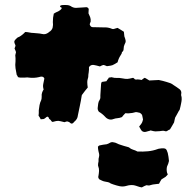

<svg xmlns="http://www.w3.org/2000/svg" viewBox="-20 -720 808 792"><path d="M498 -554Q499 -548 497.5 -544.5Q496 -541 494 -537Q490 -529 490 -519Q490 -509 483 -505Q483 -499 477 -491Q473 -485 470 -478Q467 -471 465 -463Q449 -453 443.5 -451Q438 -449 421 -447Q418 -448 415 -449.5Q412 -451 408 -452Q407 -452 405 -451.5Q403 -451 400 -450Q399 -449 396.5 -448Q394 -447 392 -446Q385 -448 379 -449.5Q373 -451 367 -452Q354 -454 347 -443Q347 -438 347 -432.5Q347 -427 346 -422Q345 -417 344.5 -412Q344 -407 344 -402Q343 -398 341.5 -392.5Q340 -387 340 -381Q340 -376 340.5 -370.5Q341 -365 342 -359Q336 -352 330.5 -345Q325 -338 320 -331Q317 -328 317 -325Q314 -305 309.5 -284Q305 -263 301 -243Q300 -231 290 -221Q286 -218 284 -215Q282 -212 277 -210Q272 -210 269 -213.5Q266 -217 261 -218Q257 -220 253.5 -218.5Q250 -217 246 -216Q227 -221 220.5 -221.5Q214 -222 197 -217Q193 -218 191 -222Q189 -226 185 -228Q182 -230 181 -234Q180 -238 175 -239Q171 -237 168 -234Q165 -231 160 -229Q157 -229 154 -228.5Q151 -228 148 -228Q146 -232 144 -235.5Q142 -239 139 -243Q140 -248 140 -253Q140 -258 140 -265Q141 -275 143 -286Q145 -297 150 -307Q152 -312 152 -322Q151 -330 153.5 -337.5Q156 -345 160 -351Q156 -363 158.5 -374Q161 -385 163 -396Q160 -404 151 -404Q149 -404 146.5 -403.5Q144 -403 141 -402Q120 -397 98 -400Q94 -401 90 -400.5Q86 -400 83 -400H63Q60 -400 54 -402Q53 -405 52 -407Q51 -409 49 -411Q46 -425 44 -438.5Q42 -452 44 -467V-480Q44 -483 43.5 -486Q43 -489 43 -492Q44 -496 44.5 -498.5Q45 -501 46 -505Q45 -508 43.5 -512Q42 -516 40 -520Q41 -522 42 -525.5Q43 -529 44 -531Q44 -532 43.5 -533Q43 -534 43 -535Q37 -547 40 -552Q43 -557 51 -564Q53 -566 59 -568Q72 -575 84 -588Q92 -588 101 -586Q110 -584 118 -584Q127 -583 135.5 -582.5Q144 -582 153 -580Q161 -578 167 -579.5Q173 -581 179 -585Q181 -587 183 -588.5Q185 -590 187 -591Q198 -600 198 -613Q199 -617 198.5 -621Q198 -625 198 -629Q198 -648 202 -664Q204 -665 206 -666Q208 -667 209 -668Q216 -671 222.5 -674.5Q229 -678 233 -683Q235 -686 234.5 -687.5Q234 -689 229 -691Q229 -691 228.5 -691.5Q228 -692 228 -693V-696Q233 -699 237 -699Q248 -700 258 -699Q268 -698 276 -692Q287 -686 300 -688Q309 -688 317 -689Q325 -690 332 -690Q342 -692 346 -683Q346 -679 345.5 -674.5Q345 -670 345 -665Q349 -657 352 -649Q355 -641 354 -631Q353 -629 352 -626Q351 -623 350 -620Q353 -609 361 -608Q372 -608 384 -607.5Q396 -607 408 -607Q426 -608 442 -601Q444 -600 445.5 -600.5Q447 -601 448 -600Q452 -601 456 -602.5Q460 -604 465 -605Q471 -601 477.5 -597.5Q484 -594 491 -589Q492 -584 492 -579.5Q492 -575 493 -570Q495 -566 496 -561.5Q497 -557 498 -554ZM728 -337Q728 -335 727.5 -332.5Q727 -330 727 -328Q730 -319 729.5 -310.5Q729 -302 727 -293Q726 -287 724.5 -281Q723 -275 721 -267Q717 -262 714 -255.5Q711 -249 706 -241Q702 -236 701 -229Q700 -222 698 -215Q694 -208 690 -201Q686 -194 681 -186Q677 -185 674.5 -183Q672 -181 668 -179Q667 -179 665 -178.5Q663 -178 661 -179Q656 -181 650 -180.5Q644 -180 639 -179Q626 -178 621 -178Q616 -178 601 -182Q597 -180 591.5 -179Q586 -178 581 -176Q568 -174 562 -184Q560 -188 558 -191Q556 -194 554 -198Q558 -203 561.5 -207.5Q565 -212 567 -217Q569 -223 570 -227Q569 -232 568 -237Q567 -242 566 -246Q559 -256 550 -256Q541 -259 534 -256Q530 -255 525 -254Q520 -253 515 -253Q511 -252 506.5 -252.5Q502 -253 497 -253Q493 -249 489 -244.5Q485 -240 483 -237Q473 -233 464.5 -232.5Q456 -232 448 -229Q438 -225 429 -228Q420 -231 414 -238Q402 -251 388 -259Q382 -267 383 -275Q384 -283 385 -292Q386 -301 391 -308Q394 -313 394 -317.5Q394 -322 394 -327Q395 -339 395.5 -350.5Q396 -362 397 -374Q397 -376 398 -378Q399 -380 400 -382Q405 -383 409.5 -383.5Q414 -384 419 -385Q421 -389 424.5 -393Q428 -397 429 -400Q434 -400 437 -401Q440 -402 442 -401Q452 -398 462.5 -398.5Q473 -399 483 -397Q498 -394 505.5 -394.5Q513 -395 529 -399Q531 -398 533 -396.5Q535 -395 536 -393Q541 -391 544.5 -392Q548 -393 552 -392Q556 -392 564 -390Q567 -392 570.5 -395Q574 -398 577 -399Q582 -397 587 -393.5Q592 -390 596 -388Q605 -389 615 -389Q625 -389 635 -390Q651 -387 667 -382Q675 -380 682.5 -377Q690 -374 696 -369Q703 -365 709 -360.5Q715 -356 722 -351Q728 -345 728 -337ZM677 -56Q676 -51 674 -45Q672 -39 669 -33Q666 -21 669 -8Q670 -7 670.5 -4.5Q671 -2 672 0Q666 7 663 9.5Q660 12 646 20Q644 24 641 28.5Q638 33 636 38Q629 39 623 39.5Q617 40 611 41Q607 42 603 43Q599 44 596 45H592Q588 45 584 44Q580 45 575.5 47.5Q571 50 565 53Q557 52 549 49Q541 46 532 44Q517 42 502.5 46.5Q488 51 473 48Q467 47 461 45Q455 43 448 41Q446 40 442.5 39Q439 38 437 37Q432 33 426 31.5Q420 30 413 29Q407 28 401.5 25.5Q396 23 390 20Q388 16 386 15Q386 13 385.5 10.5Q385 8 386 6Q388 -5 388.5 -15Q389 -25 385 -35Q384 -38 384.5 -41Q385 -44 385 -47Q387 -53 386.5 -59Q386 -65 388 -71Q390 -78 389 -84.5Q388 -91 386 -97Q385 -101 384.5 -106Q384 -111 384 -115Q386 -117 387.5 -118.5Q389 -120 390 -120Q397 -122 405 -123Q413 -124 420 -125Q427 -127 433.5 -131Q440 -135 448 -133Q456 -132 462.5 -128.5Q469 -125 476 -123Q484 -120 491.5 -118Q499 -116 506 -114Q508 -113 509.5 -113Q511 -113 512 -112Q520 -105 529 -102.5Q538 -100 547 -95Q570 -94 590.5 -96Q611 -98 630 -105Q635 -107 638.5 -107Q642 -107 646 -108Q658 -109 663 -106Q668 -103 672 -89Q674 -81 675 -73Q676 -65 677 -56Z"/></svg>

Font: Daruma Drop One
Style: Regular
Weight: 400
Designer: Maniackers Design
Version: Version 1.000